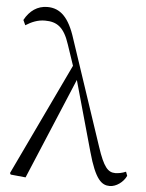

<svg xmlns="http://www.w3.org/2000/svg" viewBox="-56 -847 688 906"><g transform="rotate(5 288.0 -394.0)"><path d="M498 14C528 14 562 -10 576 -41L569 -60C551 -52 531 -49 519 -49C484 -49 463 -72 432 -166L266 -663C235 -762 193 -802 132 -802C85 -802 48 -776 24 -731L35 -707C62 -724 91 -737 126 -737C183 -737 217 -714 243 -634L276 -536L24 -6L28 1L99 8L300 -471L393 -139C429 -9 460 14 498 14Z"/></g></svg>

Font: Noto Serif KR Light
Style: Regular
Weight: 300
Designer: Ryoko NISHIZUKA 西塚涼子 (kana & ideographs); Frank Grießhammer (Latin, Greek & Cyrillic); Wenlong ZHANG 张文龙 (bopomofo); San
Foundry: Adobe
Version: Version 2.001;hotconv 1.1.0;makeotfexe 2.6.0